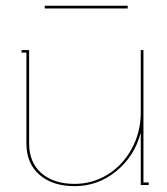

<svg xmlns="http://www.w3.org/2000/svg" viewBox="-20 -636 575 660"><path d="M418.9 -606.9H133.8V-616.2H418.9ZM236.8 3.9Q160.6 3.9 115.7 -35.2Q70.8 -74.2 70.8 -143.1V-455.1H54.2V-463.9H80.1V-143.1Q80.1 -77.6 122.3 -40.8Q164.6 -3.9 236.8 -3.9Q297.4 -3.9 349.4 -35.6Q401.4 -67.4 432.6 -124.3Q463.9 -181.2 463.9 -250V-463.9H473.1V-8.8H491.2V0H463.9V-180.2Q442.4 -98.6 379.4 -47.4Q316.4 3.9 236.8 3.9Z"/></svg>

Font: Rawengulk
Style: Ultralight
Weight: 200
Version: Version 0.92